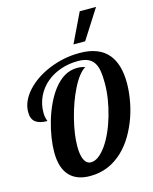

<svg xmlns="http://www.w3.org/2000/svg" viewBox="-143 -1093 952 1193"><g transform="rotate(-15 332.5 -497.0)"><path d="M487.8 -1000H592.8L472.2 -811H397ZM158.2 -39.6Q107.9 -89.8 107.9 -194.8Q107.9 -236.3 115.7 -287.1Q123.5 -337.9 138.2 -388.7Q153.8 -442.9 177 -492.2Q200.2 -541.5 229 -578.6Q295.9 -664.1 378.9 -664.1Q394 -664.1 406 -662.4Q418 -660.6 431.2 -655.8Q387.7 -630.4 345.2 -545.4Q306.2 -466.8 281.2 -368.2Q255.9 -269 255.9 -190.9Q255.9 -138.2 269.5 -107.9Q284.2 -75.2 314 -75.2Q338.4 -75.2 363.5 -94.2Q388.7 -113.3 413.1 -147.9Q436.5 -181.6 456.5 -226.3Q476.6 -271 491.2 -321.8Q522.9 -431.2 522.9 -528.8Q522.9 -575.7 517.6 -607.4Q512.2 -639.2 498.5 -660.2Q483.9 -682.6 459 -693.4Q434.1 -704.1 395 -704.1Q337.9 -704.1 285.6 -686.3Q233.4 -668.5 193.8 -635.3Q152.8 -600.6 129.9 -552.7Q106.9 -504.9 106.9 -446.8Q106.9 -424.8 112.3 -408.7Q113.8 -402.3 115.7 -399.4Q117.2 -396 117.2 -393.1Q67.4 -393.1 41.7 -412.8Q16.1 -432.6 16.1 -477.1Q16.1 -545.9 73.7 -610.4Q130.4 -672.9 220.7 -710.4Q315.9 -750 418.9 -750Q543.9 -750 603 -678.2Q655.8 -613.8 655.8 -494.1Q655.8 -443.8 646.5 -388.2Q637.2 -332.5 618.7 -278.8Q598.1 -220.2 568.1 -169.4Q538.1 -118.7 499 -81.1Q408.7 5.9 287.1 5.9Q203.6 5.9 158.2 -39.6Z"/></g></svg>

Font: Pattaya
Style: Regular
Weight: 400
Designer: Pablo Impallari / Thai characters Designed by Thanarat Vachiruckul and Suppakit Chalermlarp
Foundry: Pablo Impallari
Version: Version 1.007;September 16, 2023;FontCreator 15.0.0.2934 64-